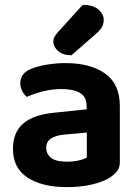

<svg xmlns="http://www.w3.org/2000/svg" viewBox="-20 -750 569 785"><path d="M253 -89Q279 -89 301.5 -94Q324 -99 335 -106V-208L245 -200Q209 -197 189 -184Q169 -171 169 -146Q169 -120 189 -104.5Q209 -89 253 -89ZM248 -492Q349 -492 409.5 -449.5Q470 -407 470 -316V-88Q470 -63 457.5 -48.5Q445 -34 426 -22Q397 -5 353 5Q309 15 253 15Q152 15 92.5 -24Q33 -63 33 -141Q33 -209 75 -245Q117 -281 200 -289L334 -303V-318Q334 -354 307 -370Q280 -386 231 -386Q193 -386 156 -376.5Q119 -367 90 -354Q79 -362 71 -377.5Q63 -393 63 -410Q63 -450 106 -468Q135 -480 173 -486Q211 -492 248 -492ZM219 -621 318 -730Q360 -730 382 -711.5Q404 -693 404 -669Q404 -650 395 -636.5Q386 -623 366 -606L272 -524Q237 -524 217.5 -541.5Q198 -559 198 -579Q198 -590 203 -599.5Q208 -609 219 -621Z"/></svg>

Font: BalooTamma2Bold
Style: Bold
Weight: 700
Designer: Divya Kowshik, Shuchita Grover and Ek Type
Foundry: Ek Type
Version: Version 1.700